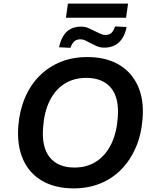

<svg xmlns="http://www.w3.org/2000/svg" viewBox="-20 -1030 854 1060"><path d="M387 10Q285 10 213 -31.5Q141 -73 107 -150.5Q73 -228 81 -334Q88 -420 118 -490.5Q148 -561 198 -611Q248 -661 314.5 -688Q381 -715 461 -715Q564 -715 635 -674Q706 -633 741 -556Q776 -479 767 -373Q760 -285 729.5 -215Q699 -145 649.5 -94.5Q600 -44 533.5 -17Q467 10 387 10ZM391 -105Q461 -105 512.5 -139Q564 -173 594 -234.5Q624 -296 630 -379Q639 -489 593 -544.5Q547 -600 456 -600Q387 -600 335.5 -567Q284 -534 254 -473Q224 -412 218 -327Q209 -217 255 -161Q301 -105 391 -105ZM344 -932 355 -1010H687L676 -932ZM556 -767Q533 -767 513.5 -775.5Q494 -784 477 -793Q463 -801 450.5 -807Q438 -813 424 -813Q402 -813 389.5 -801Q377 -789 369 -766L306 -769Q314 -806 329.5 -831.5Q345 -857 369.5 -870Q394 -883 427 -883Q450 -883 469.5 -874.5Q489 -866 506 -857Q521 -850 534.5 -843.5Q548 -837 561 -837Q584 -837 596 -849Q608 -861 615 -884L679 -881Q668 -825 636.5 -796Q605 -767 556 -767Z"/></svg>

Font: Nunito Sans 9pt
Style: Bold Italic
Weight: 700
Italic angle: -9°
Version: Version 3.101;gftools[0.9.27]